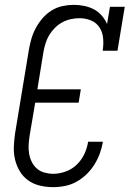

<svg xmlns="http://www.w3.org/2000/svg" viewBox="-20 -763 540 791"><path d="M199 8Q172 8 145.5 2Q119 -4 97.5 -19Q76 -34 62.5 -56Q49 -78 42.5 -103.5Q36 -129 37 -157Q38 -185 42 -213L99 -558Q103 -581 109.5 -603.5Q116 -626 127.5 -647.5Q139 -669 155.5 -688Q172 -707 193 -720Q214 -733 237.5 -738Q261 -743 284 -743Q306 -743 327.5 -738.5Q349 -734 367 -724.5Q385 -715 399 -699Q413 -683 421 -664L433 -735H494L464 -554H403Q407 -579 405 -604Q403 -629 390.5 -649Q378 -669 355.5 -678.5Q333 -688 308 -688Q290 -688 271.5 -684Q253 -680 236.5 -671Q220 -662 206 -648Q192 -634 182.5 -618Q173 -602 167.5 -584Q162 -566 159 -549L134 -395H313L304 -340H125L102 -204Q99 -185 98 -166Q97 -147 100 -129.5Q103 -112 111 -96Q119 -80 132 -68.5Q145 -57 163 -52Q181 -47 199 -47Q225 -47 251 -56.5Q277 -66 296.5 -85Q316 -104 327.5 -128.5Q339 -153 343 -179H404Q400 -155 391.5 -131.5Q383 -108 369.5 -86Q356 -64 337 -45.5Q318 -27 295.5 -14.5Q273 -2 248.5 3Q224 8 199 8Z"/></svg>

Font: Iosevka Slab Light Oblique
Style: Regular
Weight: 300
Italic angle: -9°
Monospace: yes
Designer: Belleve Invis
Foundry: Belleve Invis
Version: Version 11.1.1; ttfautohint (v1.8.3)